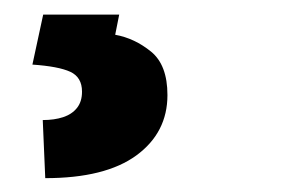

<svg xmlns="http://www.w3.org/2000/svg" viewBox="-20 -24 394 269"><path d="M147 -3.5 141.4 24.7Q168.6 29.6 191.6 48.3Q214.6 67 214.6 109.2Q214.6 161.8 171.1 193.7Q127.5 225.6 43.4 225.6L39.9 144.2Q56 144.2 68.3 140.2Q80.6 136.2 87.7 127.4Q94.9 118.6 94.9 104.4Q94.9 84.2 78.5 76.6Q62 69 25.4 66.5L40.5 -3.5Z"/></svg>

Font: Heebo
Style: Regular
Weight: 400
Designer: Oded Ezer
Foundry: Ezer Type House
Version: Version 3.100